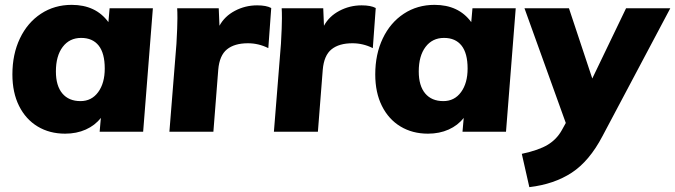

<svg xmlns="http://www.w3.org/2000/svg" viewBox="-20 -542 2778 790"><path d="M609 -508 569 0H390L395 -57Q371 -26 333 -9Q295 8 248 8Q184 8 135 -21.5Q86 -51 58.5 -106Q31 -161 31 -236Q31 -319 62 -384Q93 -449 148.5 -485.5Q204 -522 275 -522Q374 -522 426 -451L431 -508ZM411 -260Q411 -323 386 -354.5Q361 -386 314 -386Q266 -386 238 -349Q210 -312 210 -248Q210 -189 236.5 -157.5Q263 -126 311 -126Q357 -126 384 -163Q411 -200 411 -260Z M1096 -509 1084 -344Q1044 -364 1000 -364Q945 -364 914 -339Q883 -314 878 -255L858 0H677L706 -362Q710 -432 710 -467Q710 -495 709 -508H880L883 -436Q904 -475 946.5 -497.5Q989 -520 1038 -520Q1076 -520 1096 -509Z M1526 -509 1514 -344Q1474 -364 1430 -364Q1375 -364 1344 -339Q1313 -314 1308 -255L1288 0H1107L1136 -362Q1140 -432 1140 -467Q1140 -495 1139 -508H1310L1313 -436Q1334 -475 1376.5 -497.5Q1419 -520 1468 -520Q1506 -520 1526 -509Z M2102 -508 2062 0H1883L1888 -57Q1864 -26 1826 -9Q1788 8 1741 8Q1677 8 1628 -21.5Q1579 -51 1551.5 -106Q1524 -161 1524 -236Q1524 -319 1555 -384Q1586 -449 1641.5 -485.5Q1697 -522 1768 -522Q1867 -522 1919 -451L1924 -508ZM1904 -260Q1904 -323 1879 -354.5Q1854 -386 1807 -386Q1759 -386 1731 -349Q1703 -312 1703 -248Q1703 -189 1729.5 -157.5Q1756 -126 1804 -126Q1850 -126 1877 -163Q1904 -200 1904 -260Z M2738 -508 2459 18Q2405 121 2332.5 168.5Q2260 216 2158 228L2127 91Q2197 76 2234 53.5Q2271 31 2292 -7L2308 -36L2138 -508H2321L2417 -219L2556 -508Z"/></svg>

Font: Muli Black
Style: Italic
Weight: 900
Italic angle: -4.541°
Designer: Vernon Adams
Foundry: Vernon Adams
Version: Version 2.001